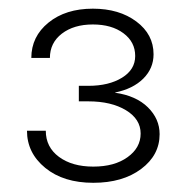

<svg xmlns="http://www.w3.org/2000/svg" viewBox="-20 -838 419 434"><path d="M190.9 -424.8Q123.5 -424.8 82.3 -458.5Q41 -492.2 41 -542.5H83.5Q83.5 -505.4 113.3 -483.4Q143.1 -461.4 190.9 -461.4Q238.8 -461.4 268.3 -482.7Q297.9 -503.9 297.9 -536.1Q297.9 -568.8 264.6 -588.9Q231.4 -608.9 179.7 -608.9H158.2V-644H179.7Q226.1 -644 255.9 -662.4Q285.6 -680.7 285.6 -711.4Q285.6 -743.2 259 -762.9Q232.4 -782.7 189.9 -782.7Q147 -782.7 119.9 -762Q92.8 -741.2 92.8 -707H50.8Q50.8 -755.4 89.6 -786.9Q128.4 -818.4 189.9 -818.4Q249.5 -818.4 288.3 -789.3Q327.1 -760.3 327.1 -715.3Q327.1 -683.6 304 -660.4Q280.8 -637.2 240.2 -628.9V-628.4Q287.6 -621.6 314.2 -595.5Q340.8 -569.3 340.8 -534.7Q340.8 -487.3 299.1 -456.1Q257.3 -424.8 190.9 -424.8Z"/></svg>

Font: Inter Display ExtraLight
Style: Regular
Weight: 200
Designer: Rasmus Andersson
Foundry: rsms
Version: Version 4.000;git-a52131595